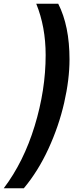

<svg xmlns="http://www.w3.org/2000/svg" viewBox="-68 -893 390 1022"><path d="M242 -873Q302 -755 302 -577Q302 -470 273.5 -345.5Q245 -221 190 -101.5Q135 18 59 109H-48Q58 -31 116.5 -222.5Q175 -414 175 -600Q175 -750 125 -873Z"/></svg>

Font: Open Sauce Sans Black Italic
Style: Regular
Weight: 900
Italic angle: -10°
Designer: Alfredo Marco Pradil
Foundry: Creative Sauce Fz LLC
Version: Version 1.477